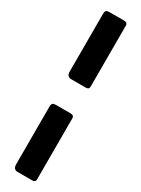

<svg xmlns="http://www.w3.org/2000/svg" viewBox="-264 -868 773 1054"><g transform="rotate(30 122.5 -341.0)"><path d="M80 -423Q52 -423 52 -456V-821Q52 -836 58 -841.5Q64 -847 77 -847H170Q193 -847 193 -828V-441Q193 -423 173 -423ZM80 165Q52 165 52 132V-233Q52 -248 58 -253.5Q64 -259 77 -259H170Q193 -259 193 -240V147Q193 165 173 165Z"/></g></svg>

Font: Libre Franklin Black
Style: Regular
Weight: 900
Designer: Pablo Impallari, Rodrigo Fuenzalida, Nhung Nguyen
Foundry: Impallari Type
Version: Version 3.000